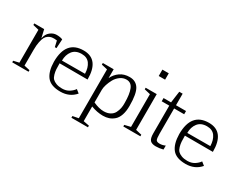

<svg xmlns="http://www.w3.org/2000/svg" viewBox="-106 -1401 2796 2220"><g transform="rotate(30 1292.0 -291.0)"><path d="M83 -477 5 -496V-517H137L162 -408Q173 -469 212.5 -500.5Q252 -532 296 -532Q347 -532 377 -518L370 -398H348L330 -477Q315 -480 296 -480Q273 -480 256.5 -477Q240 -474 218.5 -461Q197 -448 183.5 -424.5Q170 -401 160.5 -356Q151 -311 151 -249V-38Q197 -29 227 -21V0H9V-21L83 -38Z M497 -305 804 -306Q802 -386 766.5 -436Q731 -486 658 -486Q577 -486 537 -434Q497 -382 497 -305ZM658 -25Q712 -25 751 -50Q790 -75 811 -106L855 -71Q781 16 658 16Q531 16 478 -51Q425 -118 423 -247Q423 -532 658 -532Q864 -532 863 -263L489 -264Q489 -215 491 -184.5Q493 -154 502.5 -120Q512 -86 529.5 -68Q547 -50 579.5 -37.5Q612 -25 658 -25Z M1065 -242V-74Q1143 -38 1206 -38Q1255 -38 1290 -57Q1325 -76 1341.5 -108Q1358 -140 1364.5 -172.5Q1371 -205 1370 -242Q1370 -361 1344 -424.5Q1318 -488 1255 -488Q1210 -488 1172 -460Q1134 -432 1112 -392Q1090 -352 1077.5 -312Q1065 -272 1065 -242ZM1065 176 1143 191V213H922V190L999 175V-477Q991 -479 962.5 -485.5Q934 -492 920 -495V-517H1065V-399Q1093 -458 1145.5 -495Q1198 -532 1272 -532Q1355 -532 1395.5 -468Q1436 -404 1436 -242Q1436 -170 1418.5 -119Q1401 -68 1369.5 -40.5Q1338 -13 1302.5 -1Q1267 11 1224 11Q1147 11 1065 -20Z M1640 -710H1555V-795H1640ZM1572 -477 1492 -496V-517H1640V-40L1720 -21V0H1492V-21L1572 -40Z M1731 -517H1831Q1834 -535 1840.5 -589Q1847 -643 1852 -671H1897V-517H2031V-474H1897V-139Q1897 -72 1907.5 -54.5Q1918 -37 1956 -37Q1992 -37 2028 -54V-1Q1979 12 1931 12Q1879 12 1855.5 -12Q1832 -36 1832 -104V-474H1731Z M2170 -305 2477 -306Q2475 -386 2439.5 -436Q2404 -486 2331 -486Q2250 -486 2210 -434Q2170 -382 2170 -305ZM2331 -25Q2385 -25 2424 -50Q2463 -75 2484 -106L2528 -71Q2454 16 2331 16Q2204 16 2151 -51Q2098 -118 2096 -247Q2096 -532 2331 -532Q2537 -532 2536 -263L2162 -264Q2162 -215 2164 -184.5Q2166 -154 2175.5 -120Q2185 -86 2202.5 -68Q2220 -50 2252.5 -37.5Q2285 -25 2331 -25Z"/></g></svg>

Font: Afta serif
Style: Regular
Weight: 400
Designer: parq.ink
Foundry: Oriol Esparraguera Font
Version: Version 1.000